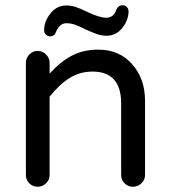

<svg xmlns="http://www.w3.org/2000/svg" viewBox="-20 -710 649 735"><path d="M535.2 -324.2V-40Q535.2 -21.5 521.5 -8.3Q507.8 4.9 488.8 4.9Q470.2 4.9 457 -8.3Q443.8 -21.5 443.8 -40V-314Q443.8 -436 334 -436Q286.1 -436 246.8 -411.6Q207.5 -387.2 169.9 -339.8V-40Q169.9 -21.5 156.2 -8.3Q142.6 4.9 124 4.9Q105.5 4.9 92.3 -8.3Q79.1 -21.5 79.1 -40V-469.2Q79.1 -487.8 92.3 -501.5Q105.5 -515.1 124 -515.1Q142.6 -515.1 156.2 -501.5Q169.9 -487.8 169.9 -469.2V-428.2Q210.9 -473.6 254.9 -496.8Q298.8 -520 356 -520Q437 -520 486.1 -464.1Q535.2 -408.2 535.2 -324.2ZM388.2 -573.2Q369.6 -573.2 353.3 -578.6Q336.9 -584 306.2 -598.1Q280.8 -610.8 265.4 -616Q250 -621.1 233.9 -621.1Q208.5 -621.1 194.8 -588.9Q189 -570.8 171.9 -570.8Q162.6 -570.8 155.8 -577.6Q148.9 -584.5 148.9 -594.2Q148.9 -628.4 173.3 -658.7Q197.8 -689 232.9 -689Q252 -689 269 -683.6Q286.1 -678.2 313 -665Q359.9 -642.1 387.2 -642.1Q413.1 -642.1 423.8 -668.9Q431.2 -689.9 449.2 -689.9Q459 -689.9 465.1 -683.6Q471.2 -677.2 472.2 -668Q472.2 -632.8 448.2 -603Q424.3 -573.2 388.2 -573.2Z"/></svg>

Font: Aka-Acid-Varela
Style: Regular
Weight: 400
Designer: Joe Prince, Avraham Cornfeld, Cyberella
Foundry: Joe Prince, Avraham Cornfeld, Cyberella
Version: Version 2.000; ttfautohint (v1.5.33-1714) -l 8 -r 50 -G 200 